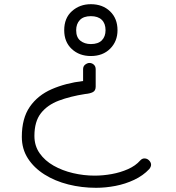

<svg xmlns="http://www.w3.org/2000/svg" viewBox="-20 -765 840 915"><path d="M413 -498Q358 -498 322 -531.5Q286 -565 286 -621Q286 -679 323 -712Q360 -745 413 -745Q469 -745 504.5 -711Q540 -677 540 -621Q540 -568 505 -533Q470 -498 413 -498ZM413 -555Q448 -555 465.5 -573Q483 -591 483 -621Q483 -653 465 -670.5Q447 -688 413 -688Q378 -688 360.5 -669.5Q343 -651 343 -621Q343 -587 363 -571Q383 -555 413 -555ZM438 130Q369 130 305.5 114Q242 98 192 66.5Q142 35 113 -10Q84 -55 84 -113Q84 -201 122 -256Q160 -311 226.5 -340Q293 -369 376 -379V-435Q376 -450 386.5 -457.5Q397 -465 406 -465Q418 -465 427 -457Q436 -449 436 -435V-352Q436 -333 422.5 -326Q409 -319 386 -317Q315 -306 260.5 -285.5Q206 -265 175 -225.5Q144 -186 144 -117Q144 -70 169 -34.5Q194 1 235.5 24.5Q277 48 328 60Q379 72 431 72Q471 72 512.5 64.5Q554 57 590 41Q626 25 648 0Q657 -10 668 -10Q681 -10 690 -1Q700 9 700 20Q700 30 691 41Q662 72 619.5 92Q577 112 530 121Q483 130 438 130Z"/></svg>

Font: Hachi Maru Pop
Style: Regular
Weight: 400
Designer: Nontynet
Foundry: Nontynet
Version: Version 1.300